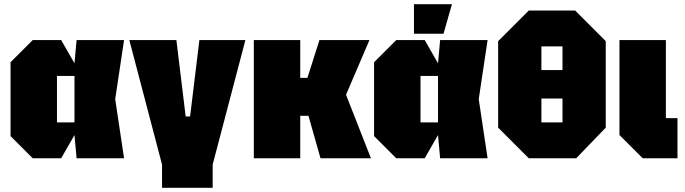

<svg xmlns="http://www.w3.org/2000/svg" viewBox="-20 -750 3246 910"><path d="M135 0 30 -105V-455L135 -560H270L333 -450L343 -560H568L526 -280L568 0H343L333 -110L270 0ZM250 -170H333V-390H250Z M748 30 593 -560H816L860 -198H881L925 -560H1143L988 30V140H748Z M1183 0V-560H1403V-381H1437L1494 -560H1731L1620 -301L1738 0H1499L1442 -201H1403V0Z M1858 0 1753 -105V-455L1858 -560H1993L2056 -450L2066 -560H2291L2249 -280L2291 0H2066L2056 -110L1993 0ZM1973 -170H2056V-390H1973ZM1942 -590V-730H2122L2082 -590Z M2341 -145V-555L2486 -700H2706L2851 -555V-145L2711 0H2486ZM2546 -530V-418H2646V-530ZM2546 -170H2646V-283H2546Z M2916 -560H3136V-190H3191V0H3026L2916 -110Z"/></svg>

Font: Tektur SemiCondensed Black
Style: Regular
Weight: 900
Width: 4
Designer: Adam Jagosz
Foundry: Adam Jagosz
Version: Version 1.005;gftools[0.9.30]